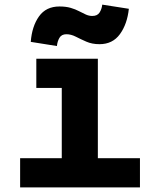

<svg xmlns="http://www.w3.org/2000/svg" viewBox="-20 -810 690 830"><path d="M247 0V-556H403V0ZM67 0V-126H585V0ZM137 -430V-556H325V-430ZM226 -611 113 -629Q118 -696 148.5 -739Q179 -782 237 -782Q265 -782 285.5 -776Q306 -770 322 -761.5Q338 -753 351.5 -747Q365 -741 379 -741Q401 -741 410.5 -756Q420 -771 422 -790L537 -772Q530 -706 498.5 -662.5Q467 -619 410 -619Q378 -619 353 -630Q328 -641 307.5 -651.5Q287 -662 267 -662Q246 -662 237 -646.5Q228 -631 226 -611Z"/></svg>

Font: Azeret Mono
Style: Bold
Weight: 700
Designer: Martin Vácha
Foundry: Displaay
Version: Version 1.002